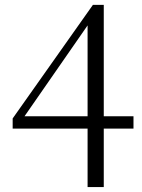

<svg xmlns="http://www.w3.org/2000/svg" viewBox="-20 -756 575 776"><path d="M79.1 -286.1H334V-653.3ZM519.5 -286.1V-236.3H399.4V0H334V-236.3H31.2V-277.3L355.5 -736.3H399.4V-286.1Z"/></svg>

Font: Bpmf Zihi Serif Light
Style: Light
Weight: 300
Foundry: But Ko
Version: Version 1.320